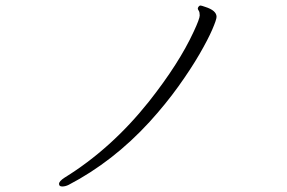

<svg xmlns="http://www.w3.org/2000/svg" viewBox="-20 -665 1040 696"><path d="M229 5Q390 -79 522 -223Q581 -288 626.5 -351.5Q672 -415 703 -468.5Q734 -522 749.5 -558Q765 -594 765 -604Q765 -627 724 -640Q710 -645 706.5 -645Q703 -645 700 -641Q697 -637 697 -634Q697 -631 700.5 -626Q704 -621 704 -609Q704 -597 682 -550Q629 -435 520 -297Q384 -126 214 -21Q194 -8 194 1.5Q194 11 205.5 11Q217 11 229 5Z"/></svg>

Font: LXGW WenKai TC Light
Style: Regular
Weight: 300
Designer: LXGW / Fontworks Inc.
Foundry: LXGW / Fontworks Inc.
Version: Version 1.330